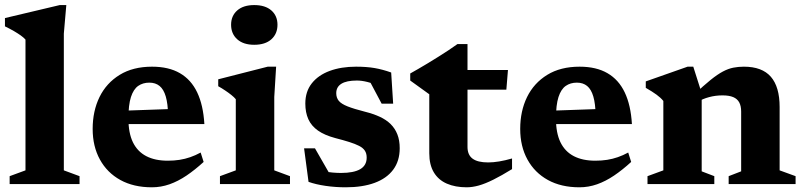

<svg xmlns="http://www.w3.org/2000/svg" viewBox="-20 -744 3250 776"><path d="M238 -55.5 301.5 -32V0H19V-32L83 -55.5V-584Q75.5 -592.5 63.5 -601Q51.5 -609.5 35.5 -618.8Q19.5 -628 0 -637.5V-671L221.5 -723.5H248L238 -608Z M594.5 -474.5Q662 -474.5 707.2 -448.2Q752.5 -422 777 -370.5Q801.5 -319 806 -242.5H462L461.5 -296L716 -305L659.5 -277.5Q658.5 -325 650 -354Q641.5 -383 625 -396.5Q608.5 -410 583.5 -410Q557.5 -410 538.5 -396.8Q519.5 -383.5 509.2 -351.8Q499 -320 499 -264.5Q499 -206.5 517.2 -169Q535.5 -131.5 571 -113Q606.5 -94.5 658 -94.5Q683.5 -94.5 705.8 -98Q728 -101.5 749 -108.8Q770 -116 791 -127.5L803 -89.5Q768 -57.5 734 -34.5Q700 -11.5 665.2 0.8Q630.5 13 594 13Q520 13 466.5 -16.5Q413 -46 383.8 -99.2Q354.5 -152.5 354.5 -223Q354.5 -295 382.2 -351.8Q410 -408.5 463.8 -441.5Q517.5 -474.5 594.5 -474.5Z M1007.5 -563Q963.5 -563 938.8 -585.2Q914 -607.5 914 -644Q914 -680 938.8 -701.8Q963.5 -723.5 1007.5 -723.5Q1052 -723.5 1076.8 -701.8Q1101.5 -680 1101.5 -644Q1101.5 -607.5 1076.8 -585.2Q1052 -563 1007.5 -563ZM1096 -474.5 1088.5 -352V-55.5L1152 -32V0H869V-32L933 -55.5V-343Q926.5 -351 915.2 -360Q904 -369 890.2 -378.2Q876.5 -387.5 862 -395.5V-423.5L1062 -474.5Z M1419 -474.5Q1461.5 -474.5 1493.8 -469Q1526 -463.5 1561 -451L1569 -325H1522.5L1458.5 -445.5L1510.5 -396Q1487.5 -407 1464.5 -412.8Q1441.5 -418.5 1422.5 -418.5Q1380.5 -418.5 1359.8 -405.5Q1339 -392.5 1339 -367.5Q1339 -349 1349.2 -336.5Q1359.5 -324 1384.8 -314Q1410 -304 1455 -292.5Q1489 -284 1515 -272Q1541 -260 1558.8 -242.5Q1576.5 -225 1586 -201Q1595.5 -177 1595.5 -145Q1595.5 -93.5 1569.2 -58.2Q1543 -23 1494.2 -5Q1445.5 13 1377 13Q1335 13 1295.8 7.2Q1256.5 1.5 1227 -9L1209 -144.5H1253L1328.5 -13L1256 -61Q1273 -55 1290.5 -51.5Q1308 -48 1325.2 -46.5Q1342.5 -45 1358.5 -45Q1409.5 -45 1435.8 -60.2Q1462 -75.5 1462 -107Q1462 -124 1454.5 -135.2Q1447 -146.5 1431.2 -154.5Q1415.5 -162.5 1391.8 -170Q1368 -177.5 1335 -186Q1292 -197.5 1265.2 -216.2Q1238.5 -235 1226.2 -262.2Q1214 -289.5 1214 -325.5Q1214 -374 1240.2 -407.2Q1266.5 -440.5 1312.8 -457.5Q1359 -474.5 1419 -474.5Z M1869.5 -150Q1869.5 -118 1890 -102.8Q1910.5 -87.5 1953 -87.5Q1973.5 -87.5 1997.5 -91.5Q2021.5 -95.5 2049.5 -103.5V-60.5Q2006.5 -34 1973.8 -17.8Q1941 -1.5 1915 5.8Q1889 13 1866 13Q1820 13 1786 -1.8Q1752 -16.5 1733.5 -47.2Q1715 -78 1715 -124.5V-363L1638 -418.5V-447Q1652.5 -455 1671 -465.8Q1689.5 -476.5 1710.2 -489Q1731 -501.5 1752 -514.8Q1773 -528 1792.8 -541Q1812.5 -554 1829 -566H1869.5V-449ZM1806.5 -381.5 1807.5 -461H2033L2026.5 -381.5Z M2322.5 -474.5Q2390 -474.5 2435.2 -448.2Q2480.5 -422 2505 -370.5Q2529.5 -319 2534 -242.5H2190L2189.5 -296L2444 -305L2387.5 -277.5Q2386.5 -325 2378 -354Q2369.5 -383 2353 -396.5Q2336.5 -410 2311.5 -410Q2285.5 -410 2266.5 -396.8Q2247.5 -383.5 2237.2 -351.8Q2227 -320 2227 -264.5Q2227 -206.5 2245.2 -169Q2263.5 -131.5 2299 -113Q2334.5 -94.5 2386 -94.5Q2411.5 -94.5 2433.8 -98Q2456 -101.5 2477 -108.8Q2498 -116 2519 -127.5L2531 -89.5Q2496 -57.5 2462 -34.5Q2428 -11.5 2393.2 0.8Q2358.5 13 2322 13Q2248 13 2194.5 -16.5Q2141 -46 2111.8 -99.2Q2082.5 -152.5 2082.5 -223Q2082.5 -295 2110.2 -351.8Q2138 -408.5 2191.8 -441.5Q2245.5 -474.5 2322.5 -474.5Z M2816 -367.5V-51.5L2867 -32V0H2597V-32L2661 -55.5V-336Q2650.5 -349 2633.8 -361.2Q2617 -373.5 2590 -389V-415L2759 -474.5H2782ZM2925 -32 2975.5 -51.5V-293Q2975.5 -315.5 2967.8 -330Q2960 -344.5 2943.5 -351.5Q2927 -358.5 2900 -358.5Q2872 -358.5 2846 -351.5Q2820 -344.5 2801.5 -333L2784.5 -361Q2824 -398.5 2852 -421Q2880 -443.5 2901.8 -455Q2923.5 -466.5 2943.8 -470.5Q2964 -474.5 2986.5 -474.5Q3060 -474.5 3095.5 -433.8Q3131 -393 3131 -311.5V-55.5L3195.5 -32V0H2925Z"/></svg>

Font: Newsreader
Style: Bold
Weight: 700
Designer: Hugues Gentile
Foundry: Production Type
Version: Version 1.003